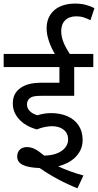

<svg xmlns="http://www.w3.org/2000/svg" viewBox="-20 -916 535 1046"><path d="M180.7 -210.9Q119.1 -228 84.5 -265.9Q49.8 -303.7 49.8 -352.1Q49.8 -381.3 60.5 -401.9Q71.3 -422.4 91.8 -436.8Q112.3 -451.2 139.9 -458.3Q167.5 -465.3 210 -465.3H303.7V-550.8H0V-622.1H488.3V-550.8H384.3V-394H207.5Q186.5 -394 172.9 -392.3Q159.2 -390.6 151.4 -386.7Q143.6 -382.8 138.2 -377.2Q132.8 -371.6 129.9 -363.8Q127 -356 127 -346.7Q127 -326.2 142.6 -310.5Q158.2 -294.9 184.1 -288.1Q220.7 -299.8 258.8 -299.8Q308.6 -299.8 347.4 -282.7Q386.2 -265.6 408.2 -232.7Q430.2 -199.7 430.2 -154.3Q430.2 -123 418.7 -99.1Q407.2 -75.2 388.4 -57.4Q369.6 -39.6 345.7 -27.8Q321.8 -16.1 296.9 -9.8Q361.8 20.5 434.6 40L401.9 109.9Q292 65.9 196.3 -0.5Q132.3 -2.9 103 -18.1Q73.7 -33.2 73.7 -63Q73.7 -86.4 87.9 -100.6Q102.1 -114.7 127.4 -114.7Q147.9 -114.7 168.9 -104.5Q189.9 -94.2 220.7 -68.4Q256.8 -68.4 287.1 -79.3Q317.4 -90.3 334.2 -110.4Q351.1 -130.4 351.1 -156.7Q351.1 -189.5 327.1 -209Q303.2 -228.5 262.7 -228.5Q245.1 -228.5 222.9 -223.9Q200.7 -219.2 180.7 -210.9ZM283.2 -614.7Q259.3 -653.8 246.6 -691.7Q233.9 -729.5 233.9 -761.7Q233.9 -804.7 253.9 -835.4Q273.9 -866.2 308.8 -881.3Q343.8 -896.5 388.2 -896.5Q421.4 -896.5 447.8 -889.4Q474.1 -882.3 494.6 -871.6L472.7 -805.7Q455.6 -814.9 436.8 -821Q418 -827.1 396 -827.1Q356.9 -827.1 335.2 -805.7Q313.5 -784.2 313.5 -746.6Q313.5 -717.8 325.4 -686.8Q337.4 -655.8 365.2 -614.7Z"/></svg>

Font: NotoSans
Style: Regular
Weight: 400
Designer: Monotype Design team
Foundry: Monotype Imaging Inc.
Version: Version 1.04; ttfautohint (v1.4.1)